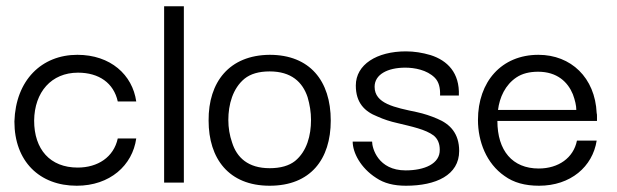

<svg xmlns="http://www.w3.org/2000/svg" viewBox="-20 -583 1969 613"><path d="M225 10C331 10 403 -55 415 -141H356C343 -81 292 -48 228 -48C140 -48 89 -106 89 -198C90 -289 144 -351 229 -351C296 -351 343 -318 356 -259H415C403 -344 333 -408 227 -408C113 -408 30 -327 26 -195C26 -68 106 10 225 10Z M567 0V-563H504V0Z M841 10C971 10 1036 -74 1036 -198C1036 -325 969 -408 841 -408C712 -407 645 -321 646 -198C646 -77 710 10 841 10ZM841 -46C772 -46 736 -80 721 -128C713 -151 709 -175 709 -200C709 -249 723 -301 761 -332C780 -347 806 -355 841 -355C910 -355 946 -321 962 -273C969 -249 973 -225 973 -200C973 -151 960 -100 922 -69C903 -54 876 -46 841 -46Z M1276 10C1372 10 1446 -24 1446 -101C1446 -157 1417 -187 1376 -204C1355 -213 1334 -220 1311 -225C1240 -240 1176 -252 1176 -306C1176 -345 1217 -367 1274 -367C1303 -367 1343 -360 1368 -335C1381 -322 1386 -303 1385 -278H1445C1448 -351 1408 -390 1355 -407C1328 -415 1302 -419 1276 -419C1183 -419 1116 -377 1116 -310C1116 -255 1144 -227 1185 -211C1205 -202 1226 -195 1249 -190C1294 -179 1339 -170 1365 -150C1378 -139 1384 -124 1384 -105C1385 -60 1335 -39 1275 -39C1187 -39 1168 -110 1168 -131H1106C1106 -96 1131 -47 1181 -15C1206 2 1237 10 1276 10Z M1701 10C1802 10 1872 -51 1885 -134H1822C1811 -79 1763 -45 1700 -45C1616 -45 1568 -102 1568 -197H1886C1886 -201 1886 -206 1886 -211C1886 -216 1886 -219 1885 -222C1880 -335 1803 -408 1699 -408C1581 -408 1506 -322 1506 -200C1506 -131 1533 -61 1591 -21C1620 0 1656 10 1701 10ZM1570 -232C1575 -272 1593 -312 1629 -336C1647 -348 1670 -354 1698 -354C1759 -354 1793 -321 1809 -282C1816 -263 1820 -246 1820 -232Z"/></svg>

Font: OSH Darker Grotesque Medium
Style: Regular
Weight: 500
Designer: Gabriel Lam
Foundry: TypeRant
Version: Version 1.000;Glyphs 3.1.1 (3148)